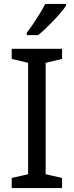

<svg xmlns="http://www.w3.org/2000/svg" viewBox="-20 -964 379 984"><path d="M298 0H40V-52L124 -71V-642L40 -662V-714H298V-662L214 -642V-71L298 -52ZM318 -934Q309 -920 292 -900Q275 -880 254.5 -858.5Q234 -837 213.5 -817.5Q193 -798 175 -784H117V-796Q132 -815 149.5 -841Q167 -867 184 -894.5Q201 -922 212 -944H318Z"/></svg>

Font: Noto Sans Adlam
Style: Regular
Weight: 400
Designer: Mark Jamra, Neil Patel
Foundry: JamraPatel LLC
Version: Version 3.001